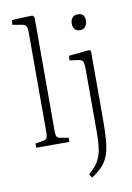

<svg xmlns="http://www.w3.org/2000/svg" viewBox="-105 -830 774 1124"><g transform="rotate(-10 281.5 -268.5)"><path d="M57 0V-25L105 -33Q119 -35 125 -44Q131 -53 131 -81V-671Q131 -699 124.5 -710Q118 -721 97 -724L44 -733L47 -761L169 -766L180 -755V-77Q180 -54 185 -45Q190 -36 205 -33L254 -25V0ZM349 229 335 207Q358 188 374 168.5Q390 149 401 124Q412 99 417 64Q422 29 422 -20V-397Q422 -437 416 -448.5Q410 -460 388 -463L337 -470L340 -497L460 -509L471 -503V-93Q471 -23 467 26.5Q463 76 451 111.5Q439 147 415 174.5Q391 202 349 229ZM430 -633Q408 -633 398 -646Q388 -659 388 -678Q388 -699 398.5 -713Q409 -727 431 -727Q453 -727 463 -715.5Q473 -704 473 -683Q473 -664 462.5 -648.5Q452 -633 430 -633Z"/></g></svg>

Font: Literata ExtraLight
Style: Regular
Weight: 250
Designer: Latin by Veronika Burian and Jose Scaglione. Greek by Irene Vlachou. Cyrillic by Vera Evstafieva.
Foundry: TypeTogether
Version: Version 3.103;gftools[0.9.29]